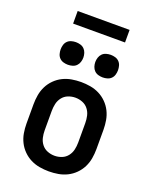

<svg xmlns="http://www.w3.org/2000/svg" viewBox="-169 -1015 888 1119"><g transform="rotate(20 275.0 -456.0)"><path d="M275 12Q246 12 217 7Q188 2 162 -11Q136 -24 115 -45Q94 -66 81 -92Q68 -118 63 -147Q58 -176 58 -205V-325Q58 -354 63 -383Q68 -412 81 -438Q94 -464 115 -485Q136 -506 162 -519Q188 -532 217 -537Q246 -542 275 -542Q304 -542 333 -537Q362 -532 388 -519Q414 -506 435 -485Q456 -464 469 -438Q482 -412 487 -383Q492 -354 492 -325V-205Q492 -176 487 -147Q482 -118 469 -92Q456 -66 435 -45Q414 -24 388 -11Q362 2 333 7Q304 12 275 12ZM275 -85Q298 -85 319.5 -93.5Q341 -102 355 -120Q369 -138 374 -160Q379 -182 379 -205V-325Q379 -348 374 -370Q369 -392 355 -410Q341 -428 319.5 -436.5Q298 -445 275 -445Q252 -445 230.5 -436.5Q209 -428 195 -410Q181 -392 176 -370Q171 -348 171 -325V-205Q171 -182 176 -160Q181 -138 195 -120Q209 -102 230.5 -93.5Q252 -85 275 -85ZM383 -610Q369 -610 355 -614Q341 -618 331 -628Q321 -638 316.5 -652Q312 -666 312 -680Q312 -694 316.5 -708Q321 -722 331 -732Q341 -742 355 -746Q369 -750 383 -750Q397 -750 411 -746Q425 -742 435 -732Q445 -722 449 -708Q453 -694 453 -680Q453 -666 449 -652Q445 -638 435 -628Q425 -618 411 -614Q397 -610 383 -610ZM167 -610Q153 -610 139 -614Q125 -618 115 -628Q105 -638 101 -652Q97 -666 97 -680Q97 -694 101 -708Q105 -722 115 -732Q125 -742 139 -746Q153 -750 167 -750Q181 -750 195 -746Q209 -742 219 -732Q229 -722 233.5 -708Q238 -694 238 -680Q238 -666 233.5 -652Q229 -638 219 -628Q209 -618 195 -614Q181 -610 167 -610ZM436 -846H114V-924H436Z"/></g></svg>

Font: Lode
Style: Bold
Weight: 700
Monospace: yes
Designer: Belleve Invis
Foundry: Belleve Invis
Version: Version 29.2.0; ttfautohint (v1.8.3)